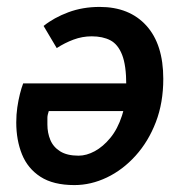

<svg xmlns="http://www.w3.org/2000/svg" viewBox="-20 -523 528 555"><path d="M195 12Q134 12 97 -12Q60 -36 43.5 -77Q27 -118 27 -169Q27 -192 30 -212.5Q33 -233 37.5 -251Q42 -269 47 -282H374L365 -202H121Q117 -190 117 -182.5Q117 -175 117 -163Q117 -139 125.5 -118.5Q134 -98 154 -85.5Q174 -73 207 -73Q230 -73 254 -86Q278 -99 299 -124.5Q320 -150 332.5 -188.5Q345 -227 345 -277Q345 -334 333 -364.5Q321 -395 299 -406.5Q277 -418 245 -418Q218 -418 192.5 -408.5Q167 -399 144 -384L106 -448Q136 -472 177.5 -487.5Q219 -503 268 -503Q354 -503 403 -449Q452 -395 452 -295Q452 -226 430.5 -170Q409 -114 372 -73Q335 -32 289 -10Q243 12 195 12Z"/></svg>

Font: Source Sans 3 SemiBold
Style: Italic
Weight: 600
Italic angle: -11°
Designer: Paul D. Hunt
Foundry: Adobe
Version: Version 3.046;hotconv 1.0.118;makeotfexe 2.5.65603